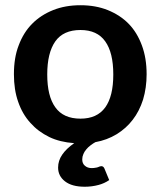

<svg xmlns="http://www.w3.org/2000/svg" viewBox="-20 -541 614 734"><path d="M160.6 -256.3Q160.6 -173.3 191.4 -130.9Q222.2 -87.4 287.6 -87.4Q351.1 -87.4 382.3 -130.4Q413.1 -172.9 413.1 -256.3Q413.1 -339.8 382.3 -382.8Q351.6 -426.3 287.6 -426.3Q222.2 -426.3 191.4 -382.8Q160.6 -338.9 160.6 -256.3ZM378.9 102.5 397.5 147.5Q378.9 160.2 356.9 166Q331.1 172.9 304.2 172.9Q254.9 172.9 228.5 152.3Q202.1 131.8 202.1 99.6Q202.1 73.2 217.8 50.3Q233.4 27.3 263.7 6.3Q209 2.4 168.5 -17.1Q125.5 -38.1 96.2 -71.3Q65.4 -105 49.3 -152.3Q33.2 -197.8 33.2 -257.3Q33.2 -320.8 51.3 -367.2Q69.8 -417 103 -450.2Q135.7 -483.4 183.1 -502.4Q229.5 -521 287.6 -521Q345.7 -521 392.1 -502.4Q439.9 -482.9 471.7 -450.2Q503.9 -417.5 522.5 -367.2Q540.5 -318.8 540.5 -257.3Q540.5 -205.6 526.9 -160.2Q512.7 -115.7 487.3 -83Q462.4 -50.3 425.8 -27.8Q388.7 -5.4 344.7 2.4Q336.4 6.8 326.2 14.6Q316.4 22 310.1 29.8Q301.8 39.6 298.8 47.9Q294.4 57.6 294.4 68.4Q294.4 84 304.2 92.3Q314.5 101.6 330.1 101.6Q339.8 101.6 345.7 100.1Q351.1 99.6 355.5 97.7Q357.9 97.2 361.8 95.2Q364.7 94.2 367.2 94.2Q375 94.2 378.9 102.5Z"/></svg>

Font: Lato-SemiBold
Style: Bold
Weight: 500
Designer: Lukasz Dziedzic with Adam Twardoch and Botio Nikoltchev
Foundry: tyPoland Lukasz Dziedzic
Version: ""